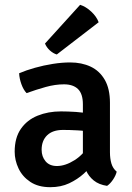

<svg xmlns="http://www.w3.org/2000/svg" viewBox="-20 -765 548 798"><path d="M41 -134.5Q41 -192.5 66.8 -229.5Q92.5 -266.5 136.2 -284.2Q180 -302 233.5 -302Q260.5 -302 295.5 -299.8Q330.5 -297.5 360.5 -291V-215.5Q335 -221.5 302 -223.2Q269 -225 242 -225Q199 -225 176 -202.8Q153 -180.5 153 -142.5Q153 -114 169.5 -94.5Q186 -75 216.5 -75Q251.5 -75 290.2 -99.5Q329 -124 355.5 -171L372.5 -88.5Q354.5 -67 328.2 -43.2Q302 -19.5 267.5 -3.2Q233 13 189 13Q139 13 106 -9Q73 -31 57 -65Q41 -99 41 -134.5ZM465 -51.5Q461.5 -36 449.8 -18.5Q438 -1 425 7.5Q391 2.5 369.5 -15Q348 -32.5 337.5 -57.2Q327 -82 324.5 -108V-331.5Q324.5 -375 304.2 -394.8Q284 -414.5 246 -414.5Q209.5 -414.5 170 -403.5Q130.5 -392.5 90.5 -378Q77.5 -391.5 69 -415Q60.5 -438.5 59.5 -460.5Q88.5 -473 125 -483.2Q161.5 -493.5 199.8 -499.5Q238 -505.5 271.5 -505.5Q319.5 -505.5 356.8 -488Q394 -470.5 415.5 -433.2Q437 -396 437 -337.5V-132.5Q437 -106 443 -85.5Q449 -65 465 -51.5ZM313 -745Q337 -737.5 359.2 -716.8Q381.5 -696 390 -672.5L216 -538.5Q201 -543 187.2 -555.5Q173.5 -568 167 -584Z"/></svg>

Font: Signika Light Medium
Style: Regular
Weight: 500
Version: Version 2.003;gftools[0.9.32]